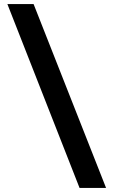

<svg xmlns="http://www.w3.org/2000/svg" viewBox="-20 -822 582 952"><path d="M374.5 110 16.5 -802H146.5L506 110Z"/></svg>

Font: Literata Variable Black
Style: Regular
Weight: 900
Designer: Latin by Veronika Burian and Jose Scaglione. Greek by Irene Vlachou. Cyrillic by Vera Evstafieva.
Foundry: TypeTogether
Version: Version 3.021